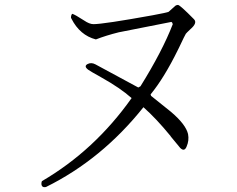

<svg xmlns="http://www.w3.org/2000/svg" viewBox="-20 -736 960 779"><path d="M591 -353 593 -347 674 -282Q734 -231 743 -192Q748 -166 737 -141Q728 -119 711 -136Q708 -139 673 -182Q673 -183 672 -184Q614 -255 562 -301Q393 -89 166 23Q149 26 148 10Q148 4 150 -1Q364 -126 514 -338Q468 -379 391 -422Q346 -447 338 -453Q319 -467 335 -476Q350 -484 367 -475L541 -381L550 -386Q639 -529 681 -638Q679 -646 675 -647L462 -605Q410 -592 369 -576Q304 -593 270 -660L268 -664Q268 -675 273 -680Q284 -677 321 -653Q343 -638 359 -638Q400 -638 599 -674Q658 -685 664 -688L692 -713Q697 -716 702 -716Q710 -716 767 -658Q782 -643 753 -618Q737 -603 734 -599Q731 -595 706 -542L702 -534Q646 -420 591 -353Z"/></svg>

Font: cwTeXKai
Style: Medium
Weight: 500
Version: Version 1.17